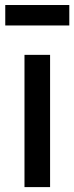

<svg xmlns="http://www.w3.org/2000/svg" viewBox="-20 -764 304 784"><path d="M263 -660V-743.5H1.5V-660ZM184.5 0V-540H80V0Z"/></svg>

Font: Vela Sans SemBd
Style: Regular
Weight: 600
Designer: Principal design: Mikhail Sharanda - project Manrope.
Design modification: Ravid Balaliev
Foundry: Mikhail Sharanda
Version: Version 1.001